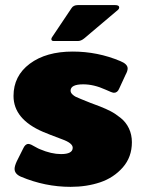

<svg xmlns="http://www.w3.org/2000/svg" viewBox="-20 -720 565 757"><path d="M191.7 -558.3Q182.5 -558.3 182.5 -565.8Q182.5 -570 185.8 -574.2L261.7 -687.5Q269.2 -700 287.5 -700H433.3Q450 -700 450 -690.8Q450 -685.8 445.8 -681.7L311.7 -568.3Q299.2 -558.3 287.5 -558.3ZM33.3 -341.7Q33.3 -420.8 97.5 -468.8Q161.7 -516.7 266.7 -516.7Q365 -516.7 454.2 -479.2Q483.3 -467.5 483.3 -450Q483.3 -440 475 -425L450 -370.8Q443.3 -354.2 429.2 -354.2Q422.5 -354.2 395.8 -366.7Q350 -387.5 308.3 -387.5Q258.3 -387.5 258.3 -362.5Q258.3 -355 265 -348.3Q271.7 -341.7 278.8 -338.3Q285.8 -335 300 -329.2Q335.8 -314.2 375 -300Q398.3 -290.8 416.7 -281.2Q435 -271.7 455.8 -255Q476.7 -238.3 488.3 -213.8Q500 -189.2 500 -159.2Q500 -100.8 464.2 -60Q428.3 -19.2 375 -1.2Q321.7 16.7 258.3 16.7Q157.5 16.7 62.5 -23.3Q37.5 -34.2 37.5 -54.2Q37.5 -65 45.8 -83.3L70.8 -133.3Q79.2 -152.5 91.7 -152.5Q96.7 -152.5 103.8 -149.2Q110.8 -145.8 120.8 -140Q130.8 -134.2 137.5 -131.7Q182.5 -112.5 220.8 -112.5Q266.7 -112.5 266.7 -137.5Q266.7 -155.8 225 -170.8Q169.2 -191.7 150 -200Q33.3 -250 33.3 -341.7Z"/></svg>

Font: BoonTook Mon
Style: Regular
Weight: 400
Designer: Sungsit Sawaiwan
Foundry: FontUni
Version: Version 3.0